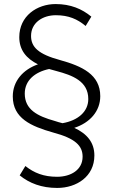

<svg xmlns="http://www.w3.org/2000/svg" viewBox="-20 -729 557 946"><path d="M254 -709C162 -709 75 -650 75 -546C75 -483 109 -441 167 -412C93 -386 43 -329 43 -254C43 -146 133 -107 242 -76C351 -47 387 -11 387 43C387 108 329 142 261 142C195 142 148 123 105 89L77 135C125 174 185 197 262 197C357 197 445 141 445 37C445 -27 409 -70 346 -99C423 -124 474 -181 474 -255C474 -362 384 -403 276 -433C169 -462 133 -497 133 -552C133 -617 190 -654 255 -654C318 -654 361 -635 402 -601L430 -647C384 -685 328 -709 254 -709ZM288 -122C275 -125 262 -129 250 -133C164 -157 102 -189 102 -268C102 -332 151 -374 222 -389L258 -379C337 -358 415 -329 415 -241C415 -178 363 -135 288 -122Z"/></svg>

Font: Fixel Text Light
Style: Regular
Weight: 300
Width: 4
Designer: AlfaBravo + MacPaw
Foundry: Kyrylo Tkachov, Marchela Mozhyna, Serhii Makarenko, Maria Weinstein, Zakhar Kryvoshyya
Version: Version 1.211